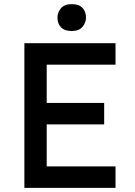

<svg xmlns="http://www.w3.org/2000/svg" viewBox="-20 -909 654 929"><path d="M98 0V-700H539V-596H206V-411H484V-307H206V-104H539V0ZM327 -759Q292 -759 275 -777Q258 -795 258 -824Q258 -849 275 -869Q292 -889 327 -889Q362 -889 379 -871Q396 -853 396 -824Q396 -799 379 -779Q362 -759 327 -759Z"/></svg>

Font: Lexend Deca
Style: Regular
Weight: 400
Designer: Bonnie Shaver-Troup, Thomas Jockin
Foundry: Lexend
Version: Version 1.008; ttfautohint (v1.8.4.7-5d5b)